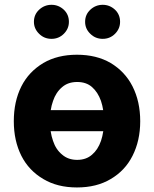

<svg xmlns="http://www.w3.org/2000/svg" viewBox="-20 -785 653 815"><path d="M130.4 -317.4H483.4V-228H130.4ZM306.6 10.7Q223.6 10.7 164.1 -24.9Q102.5 -61 70.8 -123.5Q38.6 -187.5 38.6 -270.5Q38.6 -354.5 70.8 -418.5Q102.1 -480.5 164.1 -517.6Q224.1 -552.7 306.6 -552.7Q389.6 -552.7 449.7 -517.6Q510.7 -481 542.5 -418.5Q575.2 -354 575.2 -270.5Q575.2 -188 542.5 -123.5Q510.7 -60.5 449.7 -24.9Q390.1 10.7 306.6 10.7ZM370.6 -128.4Q395.5 -149.4 408.7 -187Q421.4 -225.1 421.4 -271.5Q421.4 -318.4 408.7 -356.4Q395.5 -393.6 370.6 -415.5Q346.2 -437 307.6 -437Q269 -437 244.1 -415.5Q217.3 -393.1 205.1 -356.4Q191.9 -319.3 191.9 -271.5Q191.9 -224.6 205.1 -187Q217.3 -149.9 244.1 -128.4Q269.5 -106.4 307.6 -106.4Q345.7 -106.4 370.6 -128.4ZM198.7 -620.1Q167.5 -620.1 146 -641.6Q124 -663.1 124 -692.4Q124 -723.1 146 -743.7Q168.5 -764.6 198.7 -764.6Q228.5 -764.6 251 -743.7Q272.5 -723.1 272.5 -692.4Q272.5 -663.1 251 -641.6Q229.5 -620.1 198.7 -620.1ZM416 -620.1Q384.8 -620.1 363.3 -641.6Q341.3 -662.6 341.3 -692.4Q341.3 -723.1 363.3 -743.7Q385.7 -764.6 416 -764.6Q445.8 -764.6 468.3 -743.7Q489.7 -723.1 489.7 -692.4Q489.7 -663.1 468.3 -641.6Q446.8 -620.1 416 -620.1Z"/></svg>

Font: My Font
Style: Bold
Weight: 500
Designer: Rasmus Andersson
Foundry: rsms
Version: Version 0.001